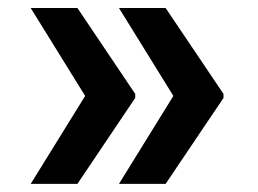

<svg xmlns="http://www.w3.org/2000/svg" viewBox="-20 -534 639 476"><path d="M56.1 -78.1 191.1 -296.2 56.1 -514.2H171.9L315.3 -301.1V-291.2L171.9 -78.1ZM274.9 -78.1 409.8 -296.2 274.9 -514.2H390.6L534.1 -301.1V-291.2L390.6 -78.1Z"/></svg>

Font: Inter UI Semi Bold
Style: Regular
Weight: 600
Designer: Rasmus Andersson
Foundry: rsms
Version: 3.2;8d6f07862